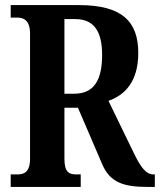

<svg xmlns="http://www.w3.org/2000/svg" viewBox="-20 -734 628 754"><path d="M22 0H297V-49H281C252 -49 233 -56 233 -111V-311H286L381 -90C412 -16 468 0 559 0H588V-49H583C554 -49 533 -76 506 -132L406 -338C469 -360 523 -412 523 -526C523 -649 460 -714 290 -714H22V-665H47C70 -665 98 -657 98 -602V-111C98 -56 73 -49 47 -49H22ZM272 -366H233V-659H275C347 -659 381 -614 381 -518C381 -418 348 -366 272 -366Z"/></svg>

Font: Noto Serif Bengali ExtraCondensed
Style: Regular
Weight: 400
Width: 2
Designer: Juan Bruce, Universal Thirst, Indian Type Foundry and the Monotype Design Team.
Foundry: Monotype Imaging Inc.
Version: Version 2.003